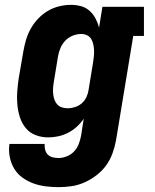

<svg xmlns="http://www.w3.org/2000/svg" viewBox="-20 -558 640 791"><path d="M221 213Q194 213 167 209.5Q140 206 116 197Q92 188 71.5 173Q51 158 38 136Q25 114 20 87.5Q15 61 19 35H164Q163 47 166 59Q169 71 177 79Q185 87 197 90Q209 93 221 93Q238 93 255.5 86Q273 79 285.5 65.5Q298 52 304.5 35Q311 18 314 1L325 -69Q313 -51 296.5 -36Q280 -21 260.5 -11Q241 -1 220 3.5Q199 8 178 8Q151 8 126.5 -1.5Q102 -11 86 -30.5Q70 -50 62 -75Q54 -100 51.5 -126.5Q49 -153 51 -180.5Q53 -208 57 -235L76 -345Q80 -369 87 -393Q94 -417 106.5 -439.5Q119 -462 137 -481Q155 -500 177 -513Q199 -526 223.5 -532Q248 -538 273 -538Q294 -538 314 -532.5Q334 -527 349 -513.5Q364 -500 373.5 -482Q383 -464 388 -444L402 -530H573V-410H529L458 20Q453 47 443.5 73.5Q434 100 417.5 123Q401 146 377.5 164Q354 182 328 193.5Q302 205 275 209Q248 213 221 213ZM259 -112Q274 -112 289.5 -117Q305 -122 317 -132.5Q329 -143 336 -158Q343 -173 345 -188L363 -298Q365 -311 366.5 -324Q368 -337 367.5 -349.5Q367 -362 364.5 -374.5Q362 -387 356 -397Q350 -407 339 -412.5Q328 -418 315 -418Q297 -418 279.5 -411Q262 -404 249 -390.5Q236 -377 229 -360Q222 -343 219 -326L201 -216Q199 -204 198.5 -191.5Q198 -179 199.5 -167.5Q201 -156 205 -145.5Q209 -135 216.5 -127Q224 -119 235.5 -115.5Q247 -112 259 -112Z"/></svg>

Font: Iosevka Slab Heavy Extended
Style: Italic
Weight: 900
Width: 7
Italic angle: -9°
Monospace: yes
Designer: Belleve Invis
Foundry: Belleve Invis
Version: Version 11.1.0; ttfautohint (v1.8.3)